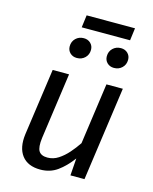

<svg xmlns="http://www.w3.org/2000/svg" viewBox="-128 -945 831 1041"><g transform="rotate(15 288.0 -424.5)"><path d="M199.5 12.1Q129.4 12.1 95.9 -31.5Q62.5 -75 72.5 -152L125.5 -527.1H217.5L165.5 -156.3Q158.6 -102.5 172 -81.6Q185.4 -60.8 220.2 -60.8Q253 -60.8 281.3 -79.2Q309.7 -97.6 334.5 -125.9Q359.4 -154.3 379.3 -184.2L427.3 -527.1H519.3L445.3 0H366.4L373.4 -96.7Q336.4 -46.8 295.4 -17.4Q254.4 12.1 199.5 12.1ZM234.7 -623.7Q211.5 -623.7 196.5 -638.2Q181.4 -652.8 181.4 -675Q181.4 -702.1 199.5 -719.7Q217.6 -737.3 244.8 -737.3Q268 -737.3 283 -722.8Q298.1 -708.2 298.1 -686.1Q298.1 -658.9 280 -641.3Q261.9 -623.7 234.7 -623.7ZM443 -623.7Q419.8 -623.7 404.8 -638.2Q389.7 -652.8 389.7 -675Q389.7 -702.1 407.8 -719.7Q425.9 -737.3 453.1 -737.3Q476.3 -737.3 491.3 -722.8Q506.4 -708.2 506.4 -686.1Q506.4 -658.9 488.3 -641.3Q470.2 -623.7 443 -623.7ZM498.3 -860.8 489.2 -791.2H217.7L226.8 -860.8Z"/></g></svg>

Font: Fira Sans Variable
Style: Italic
Weight: 397
Italic angle: -8°
Designer: Carrois Corporate & Edenspiekermann AG
Foundry: Carrois Corporate GbR & Edenspiekermann AG
Version: Version 4.202